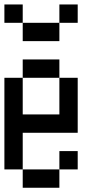

<svg xmlns="http://www.w3.org/2000/svg" viewBox="-20 -937 457 873"><path d="M0 -166.7V-583.3H83.3V-416.7H250V-583.3H333.3V-333.3H83.3V-166.7ZM0 -833.3V-916.7H83.3V-833.3ZM333.3 -166.7H250V-250H333.3ZM333.3 -833.3H250V-916.7H333.3ZM83.3 -166.7H250V-83.3H83.3ZM83.3 -583.3V-666.7H250V-583.3ZM83.3 -833.3H250V-750H83.3Z"/></svg>

Font: Galmuri11 Condensed
Style: Regular
Weight: 400
Width: 3
Designer: Lee Minseo (quiple)
Version: Version 2.399;hotconv 1.1.1;makeotfexe 2.6.0 DEVELOPMENT